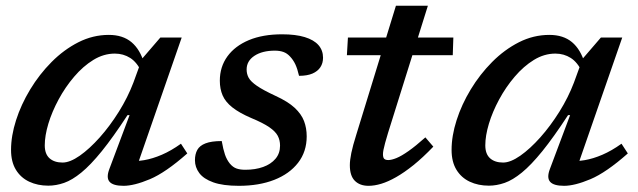

<svg xmlns="http://www.w3.org/2000/svg" viewBox="-20 -620 2167 652"><path d="M351.5 -46.5 420 -229H413Q364 -154 325.8 -106.8Q287.5 -59.5 256.2 -34Q225 -8.5 197.8 1Q170.5 10.5 144 10.5Q108 10.5 79.2 -3Q50.5 -16.5 34 -43.5Q17.5 -70.5 17.5 -111Q17.5 -158.5 34.5 -211.8Q51.5 -265 82.5 -316.2Q113.5 -367.5 155.2 -409.5Q197 -451.5 246.2 -476.5Q295.5 -501.5 349.5 -501.5Q397 -501.5 426.5 -476.8Q456 -452 470 -404L461.5 -374Q445.5 -408.5 422.2 -423.2Q399 -438 370 -438Q332 -438 297 -416.5Q262 -395 231.8 -359.5Q201.5 -324 179 -282.2Q156.5 -240.5 144.2 -199.8Q132 -159 132 -126.5Q132 -97 148.2 -82.5Q164.5 -68 192.5 -68Q217.5 -68 250.8 -91.2Q284 -114.5 318.8 -153.5Q353.5 -192.5 383.8 -241Q414 -289.5 433 -339.5L462.5 -420.5L524.5 -492.5H597L439 -37.5L416 -73.5Q441.5 -71.5 469.8 -76.2Q498 -81 529.5 -94.5Q561 -108 594.5 -132L616 -99Q542.5 -34 489 -11.5Q435.5 11 399.5 11Q364 11 352 -2.8Q340 -16.5 351.5 -46.5Z M733 -141Q738 -112.5 744 -95Q750 -77.5 760.5 -64.5Q771 -52 783.2 -47.8Q795.5 -43.5 813 -43.5Q847 -43.5 873.5 -53Q900 -62.5 915.5 -80.8Q931 -99 931 -125.5Q931 -144 923.2 -158.8Q915.5 -173.5 894.5 -188Q873.5 -202.5 832.5 -219.5Q792 -237 768.8 -255.5Q745.5 -274 736 -296Q726.5 -318 726.5 -346Q726.5 -393 752.2 -428.5Q778 -464 825.2 -483.8Q872.5 -503.5 938 -503.5Q984 -503.5 1015 -494Q1046 -484.5 1061.5 -466.8Q1077 -449 1077 -424Q1077 -405.5 1068 -391.8Q1059 -378 1041 -370.2Q1023 -362.5 995.5 -362.5Q990 -386.5 982.8 -401.8Q975.5 -417 965 -428Q955 -439 942.5 -443.5Q930 -448 913.5 -448Q870.5 -448 844 -430.5Q817.5 -413 817.5 -384Q817.5 -368.5 824.5 -355.8Q831.5 -343 852.5 -328.5Q873.5 -314 915.5 -294.5Q958 -275 980.8 -253.8Q1003.5 -232.5 1012.5 -208.8Q1021.5 -185 1021.5 -157Q1021.5 -105 992.2 -67.2Q963 -29.5 911.2 -9.2Q859.5 11 791 11Q737 11 704.2 -0.8Q671.5 -12.5 656.8 -32.2Q642 -52 642 -76Q642 -96.5 650 -111Q658 -125.5 678 -133.2Q698 -141 733 -141Z M1158 -432.5 1161.5 -492.5H1519.5L1517.5 -432.5ZM1297.5 -168Q1291.5 -148.5 1287.8 -134.5Q1284 -120.5 1282.2 -111.2Q1280.5 -102 1280.5 -96.5Q1280.5 -84.5 1285 -80.5Q1289.5 -76.5 1298.5 -76.5Q1309.5 -76.5 1326.2 -83.2Q1343 -90 1367.2 -107Q1391.5 -124 1424.5 -153.5L1451.5 -122Q1415.5 -84.5 1384 -59.2Q1352.5 -34 1325.2 -18.5Q1298 -3 1274.8 4Q1251.5 11 1231.5 11Q1202 11 1185 -6Q1168 -23 1168 -59Q1168 -76 1173 -100.5Q1178 -125 1190 -163L1324.5 -600.5H1433Z M1847.5 -46.5 1916 -229H1909Q1860 -154 1821.8 -106.8Q1783.5 -59.5 1752.2 -34Q1721 -8.5 1693.8 1Q1666.5 10.5 1640 10.5Q1604 10.5 1575.2 -3Q1546.5 -16.5 1530 -43.5Q1513.5 -70.5 1513.5 -111Q1513.5 -158.5 1530.5 -211.8Q1547.5 -265 1578.5 -316.2Q1609.5 -367.5 1651.2 -409.5Q1693 -451.5 1742.2 -476.5Q1791.5 -501.5 1845.5 -501.5Q1893 -501.5 1922.5 -476.8Q1952 -452 1966 -404L1957.5 -374Q1941.5 -408.5 1918.2 -423.2Q1895 -438 1866 -438Q1828 -438 1793 -416.5Q1758 -395 1727.8 -359.5Q1697.5 -324 1675 -282.2Q1652.5 -240.5 1640.2 -199.8Q1628 -159 1628 -126.5Q1628 -97 1644.2 -82.5Q1660.5 -68 1688.5 -68Q1713.5 -68 1746.8 -91.2Q1780 -114.5 1814.8 -153.5Q1849.5 -192.5 1879.8 -241Q1910 -289.5 1929 -339.5L1958.5 -420.5L2020.5 -492.5H2093L1935 -37.5L1912 -73.5Q1937.5 -71.5 1965.8 -76.2Q1994 -81 2025.5 -94.5Q2057 -108 2090.5 -132L2112 -99Q2038.5 -34 1985 -11.5Q1931.5 11 1895.5 11Q1860 11 1848 -2.8Q1836 -16.5 1847.5 -46.5Z"/></svg>

Font: Newsreader 9pt Medium
Style: Italic
Weight: 500
Italic angle: -17°
Designer: Hugues Gentile
Foundry: Production Type
Version: Version 1.003